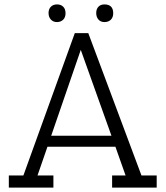

<svg xmlns="http://www.w3.org/2000/svg" viewBox="-20 -850 751 870"><path d="M488 0V-55H549L503 -185H195L150 -55H222V0H20V-55H86L319 -700H380L621 -55H690V0ZM346 -624 212 -235H485ZM238 -750Q221 -750 210.5 -761.5Q200 -773 200 -791Q200 -809 210.5 -819.5Q221 -830 238.5 -830Q256 -830 266.5 -819.5Q277 -809 277 -790Q277 -771 266 -760.5Q255 -750 238 -750ZM453 -830Q493 -830 493 -790Q493 -771 482 -760.5Q471 -750 453.5 -750Q436 -750 426 -761.5Q416 -773 416 -791Q416 -809 426 -819.5Q436 -830 453 -830Z"/></svg>

Font: Antic Slab
Style: Regular
Weight: 400
Designer: Santiago Orozco
Foundry: Santiago Orozco
Version: Version 001.001